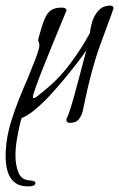

<svg xmlns="http://www.w3.org/2000/svg" viewBox="-45 -413 424 683"><path d="M55 250Q26 250 10 238Q-6 226 -13.5 208.5Q-21 191 -23 173Q-25 155 -25 144Q-25 81 -4 14.5Q17 -52 54 -135Q62 -156 71.5 -179Q81 -202 88 -222Q95 -242 95 -253Q95 -260 93 -262.5Q91 -265 91 -270Q91 -272 91.5 -274.5Q92 -277 93 -281Q104 -322 113.5 -345Q123 -368 137 -377Q151 -386 175 -386Q189 -386 192 -377Q188 -367 175 -335.5Q162 -304 144.5 -261.5Q127 -219 110.5 -177.5Q94 -136 83 -105.5Q72 -75 72 -68Q72 -64 75 -64Q79 -64 85.5 -69Q92 -74 99 -80Q158 -125 201 -181.5Q244 -238 275 -296Q276 -311 282.5 -334Q289 -357 305 -375Q321 -393 347 -393Q358 -393 359 -384Q354 -368 338.5 -327Q323 -286 306 -238Q294 -203 283.5 -164.5Q273 -126 265.5 -93Q258 -60 254 -40Q253 -34 249.5 -18.5Q246 -3 236 10.5Q226 24 204 24Q191 24 191 13Q191 9 194 5Q197 -1 204 -22Q211 -43 219 -72.5Q227 -102 235.5 -133.5Q244 -165 251 -192Q258 -219 262 -234Q251 -217 230.5 -190.5Q210 -164 184.5 -133Q159 -102 132 -73Q105 -44 79 -22.5Q53 -1 32 7Q29 15 24 37Q19 59 14.5 86.5Q10 114 10 141Q10 175 21 201.5Q32 228 63 229Q81 230 81 238Q81 250 55 250Z"/></svg>

Font: Bilbo
Style: Regular
Weight: 400
Designer: Robert E. Leuschke
Foundry: Robert E. Leuschke
Version: Version 1.100